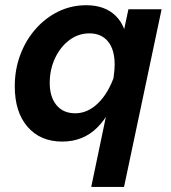

<svg xmlns="http://www.w3.org/2000/svg" viewBox="-20 -540 672 754"><path d="M338.3 194 415.1 -173.4Q422.1 -207 426.2 -236.9Q430.3 -266.8 430.3 -286Q430.3 -345.3 404.1 -377.2Q377.9 -409 331 -409Q287.3 -409 251.9 -382.1Q216.5 -355.3 195.9 -311Q175.3 -266.7 175.3 -214.1Q175.3 -159.4 201.7 -127.3Q228.2 -95.1 275.5 -95.1Q324.6 -95.1 365.4 -135.1Q406.3 -175.1 429.6 -244L448.7 -197Q417.2 -94.2 361.9 -39.1Q306.6 16 224.2 16Q138.6 16 88.3 -41.9Q38 -99.8 38 -201.3Q38 -266.5 59.5 -324.2Q81 -382 119.7 -425.9Q158.3 -469.9 209.1 -494.7Q260 -519.5 318.6 -519.5Q391.5 -519.5 433.9 -478.2Q476.3 -436.8 479.2 -364.6L454.7 -364.3L484.3 -503.5H614.6L467.1 194Z"/></svg>

Font: Wix Madefor Text
Style: Italic
Weight: 400
Italic angle: -12°
Designer: Dalton Maag Ltd
Foundry: Dalton Maag Ltd
Version: Version 3.100